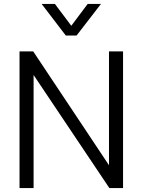

<svg xmlns="http://www.w3.org/2000/svg" viewBox="-20 -963 730 983"><path d="M80 -700H150L538 -117V-700H610V0H540L152 -579V0H80ZM193 -943H261L345 -831L429 -943H497L372 -781H317Z"/></svg>

Font: Bai Jamjuree
Style: Regular
Weight: 400
Designer: Katatrad Aksorn Co.,Ltd.
Foundry: Cadson Demak Co.,Ltd.
Version: Version 1.000; ttfautohint (v1.6)